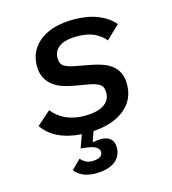

<svg xmlns="http://www.w3.org/2000/svg" viewBox="-110 -618 819 916"><g transform="rotate(-15 300.0 -159.5)"><path d="M252 209Q211 209 185.5 196Q160 183 148 166L193 121Q201 131 214.5 139.5Q228 148 251 148Q273 148 287 140Q301 132 301 116Q301 105 288.5 94Q276 83 237 78L211 75L234 11Q101 2 45 -80L113 -140Q168 -70 272 -70Q331 -70 364.5 -91Q398 -112 398 -151Q398 -181 379.5 -192.5Q361 -204 333 -209L258 -222Q229 -227 202.5 -236Q176 -245 156 -260.5Q136 -276 123.5 -300Q111 -324 111 -359Q111 -401 128.5 -432.5Q146 -464 176.5 -485.5Q207 -507 248 -517.5Q289 -528 337 -528Q406 -528 456.5 -507.5Q507 -487 536 -452L470 -389Q455 -410 421 -428Q387 -446 331 -446Q275 -446 245.5 -426Q216 -406 216 -370Q216 -339 235.5 -328Q255 -317 283 -312L358 -298Q386 -293 412 -284.5Q438 -276 458.5 -261.5Q479 -247 491.5 -223.5Q504 -200 504 -165Q504 -87 446.5 -41Q389 5 292 11L275 58L278 62Q289 59 299 58Q309 57 317 57Q345 57 362 71.5Q379 86 379 115Q379 139 369 157Q359 175 341.5 186.5Q324 198 301 203.5Q278 209 252 209Z"/></g></svg>

Font: IBM Plex Mono Medium
Style: Italic
Weight: 500
Italic angle: -9°
Monospace: yes
Designer: Mike Abbink, Paul van der Laan, Pieter van Rosmalen
Foundry: Bold Monday
Version: Version 2.3